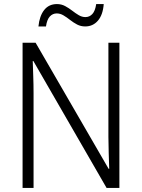

<svg xmlns="http://www.w3.org/2000/svg" viewBox="-20 -924 698 944"><path d="M567 0H504L144 -624H141Q142 -587 143.5 -548Q145 -509 145 -466V0H91V-714H155L514 -94H517Q516 -128 514.5 -171.5Q513 -215 513 -251V-714H567ZM169 -794Q174 -845 197 -874.5Q220 -904 260 -904Q282 -904 300.5 -894Q319 -884 335 -871.5Q351 -859 367 -849.5Q383 -840 400 -840Q420 -840 434 -855Q448 -870 453 -904H490Q486 -851 461.5 -822.5Q437 -794 399 -794Q377 -794 359 -803.5Q341 -813 324.5 -826Q308 -839 292 -848.5Q276 -858 259 -858Q239 -858 225 -843Q211 -828 206 -794Z"/></svg>

Font: Noto Sans Georgian SemiCondensed Light
Style: Regular
Weight: 300
Width: 4
Designer: Monotype Design Team, Akaki Razmadze
Foundry: Google LLC
Version: Version 2.005; ttfautohint (v1.8.4.7-5d5b)